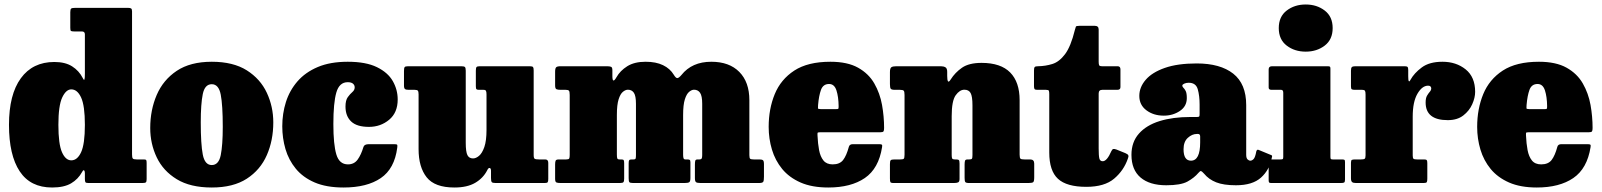

<svg xmlns="http://www.w3.org/2000/svg" viewBox="-20 -815 7134 855"><path d="M20 -259Q20 -394 72.8 -466.5Q125.5 -539 222 -539Q270.5 -539 301.2 -519.5Q332 -500 348.5 -467.5Q354 -456 356 -461Q358 -466 358 -486.5V-662Q358 -675 344.5 -675H310.5Q299 -675 296 -677.2Q293 -679.5 293 -691V-761Q293 -774 297.2 -777Q301.5 -780 315 -780H550.5Q560 -780 564 -777.2Q568 -774.5 568 -764.5V-127.5Q568 -113 571.5 -109Q575 -105 589 -105H621.5Q630 -105 631.5 -101.2Q633 -97.5 633 -89V-17.5Q633 -6 629.5 -3Q626 0 614 0H373.5Q363 0 360.5 -3.5Q358 -7 358 -18V-43.5Q358 -52.5 354.8 -56.2Q351.5 -60 345.5 -49Q328 -17 296.5 1.5Q265 20 212 20Q115.5 20 67.8 -52Q20 -124 20 -259ZM240 -259Q240 -173.5 256 -137.2Q272 -101 297.5 -101Q324.5 -101 341.2 -137.2Q358 -173.5 358 -259Q358 -344.5 341.2 -380.8Q324.5 -417 297.5 -417Q274 -417 257 -380.8Q240 -344.5 240 -259Z M649 -245Q649 -325 677.8 -392Q706.5 -459 767 -499.5Q827.5 -540 923 -540Q1018.5 -540 1079 -501.8Q1139.5 -463.5 1168.2 -401.8Q1197 -340 1197 -270Q1197 -190 1168.2 -124.2Q1139.5 -58.5 1079 -19.2Q1018.5 20 923 20Q827.5 20 767 -17Q706.5 -54 677.8 -114.5Q649 -175 649 -245ZM874 -270Q874 -173.5 883 -126.8Q892 -80 923 -80Q954 -80 963 -124.2Q972 -168.5 972 -250Q972 -347 963 -393.5Q954 -440 923 -440Q892 -440 883 -396Q874 -352 874 -270Z M1237 -252.5Q1237 -309 1253.2 -360.5Q1269.5 -412 1304.5 -452.5Q1339.5 -493 1395 -516.5Q1450.5 -540 1528.5 -540Q1609.5 -540 1658.5 -516Q1707.5 -492 1729.2 -453.8Q1751 -415.5 1751 -372Q1751 -313.5 1713 -281.8Q1675 -250 1623 -250Q1569 -250 1543.8 -274Q1518.5 -298 1518.5 -340.5Q1518.5 -368.5 1528.8 -382.5Q1539 -396.5 1549.2 -405.2Q1559.5 -414 1559.5 -426Q1559.5 -436 1551.8 -442.5Q1544 -449 1528.5 -449Q1491 -449 1477.8 -403.2Q1464.5 -357.5 1464.5 -262.5Q1464.5 -171.5 1477.8 -127.2Q1491 -83 1529.5 -83Q1557 -83 1572.5 -104.2Q1588 -125.5 1598.5 -160.5Q1602 -173 1623 -173H1733.5Q1746.5 -173 1748.5 -170.5Q1750.5 -168 1749 -157.5Q1737 -63.5 1675.5 -21.8Q1614 20 1510 20Q1433.5 20 1381.2 -2.5Q1329 -25 1297.2 -63.8Q1265.5 -102.5 1251.2 -151.2Q1237 -200 1237 -252.5Z M1844 -151V-394.5Q1844 -406.5 1841 -410.8Q1838 -415 1826.5 -415H1800Q1788 -415 1783.5 -418.5Q1779 -422 1779 -434V-498.5Q1779 -511.5 1781.8 -515.8Q1784.5 -520 1797 -520H2034Q2046 -520 2050 -516.8Q2054 -513.5 2054 -500.5V-179.5Q2054 -139 2061.5 -124.2Q2069 -109.5 2086.5 -109.5Q2099.5 -109.5 2113.2 -121Q2127 -132.5 2136.8 -160.2Q2146.5 -188 2146.5 -237V-394Q2146.5 -405.5 2144.2 -410.2Q2142 -415 2133 -415H2113Q2105 -415 2102 -417.5Q2099 -420 2099 -431V-500Q2099 -512 2101.8 -516Q2104.5 -520 2116 -520H2339.5Q2351 -520 2353.8 -516.2Q2356.5 -512.5 2356.5 -501V-125Q2356.5 -110.5 2361.2 -107.8Q2366 -105 2380.5 -105H2408Q2421.5 -105 2421.5 -90V-18.5Q2421.5 -7.5 2419 -3.8Q2416.5 0 2406 0H2187Q2173 0 2169.8 -4.2Q2166.5 -8.5 2166.5 -22.5V-54Q2166.5 -65.5 2160.8 -67Q2155 -68.5 2149.5 -56.5Q2131.5 -21.5 2096 -0.8Q2060.5 20 2003.5 20Q1916 20 1880 -25.5Q1844 -71 1844 -151Z M2452 -19V-83Q2452 -93.5 2454.2 -99.2Q2456.5 -105 2468.5 -105H2501.5Q2512.5 -105 2514.8 -109.2Q2517 -113.5 2517 -125V-392Q2517 -408 2513.2 -411.5Q2509.5 -415 2499 -415H2476.5Q2463.5 -415 2457.8 -417.8Q2452 -420.5 2452 -435V-495.5Q2452 -511 2456.8 -515.5Q2461.5 -520 2476.5 -520H2683Q2695.5 -520 2701.2 -517.5Q2707 -515 2707 -502V-476.5Q2707 -439 2725.5 -471.5Q2741.5 -500 2773.2 -520Q2805 -540 2855 -540Q2901 -540 2932.5 -524.8Q2964 -509.5 2980.5 -482Q2989.5 -467 2996.2 -467.2Q3003 -467.5 3014.5 -481Q3061.5 -540 3147.5 -540Q3227.5 -540 3272.2 -494.8Q3317 -449.5 3317 -369V-124Q3317 -110.5 3321 -107.8Q3325 -105 3337 -105H3362Q3373 -105 3377.5 -101.5Q3382 -98 3382 -84V-28Q3382 -11.5 3379 -5.8Q3376 0 3359.5 0H3100Q3084.5 0 3079.5 -3.8Q3074.5 -7.5 3074.5 -22V-81Q3074.5 -92.5 3076 -98.8Q3077.5 -105 3086.5 -105H3095Q3102 -105 3104.5 -109Q3107 -113 3107 -124V-353Q3107 -388 3097.5 -401.8Q3088 -415.5 3070.5 -415.5Q3060.5 -415.5 3049 -406.2Q3037.5 -397 3029.8 -372.8Q3022 -348.5 3022 -303V-126Q3022 -118 3023.5 -111.5Q3025 -105 3032 -105H3040.5Q3048 -105 3051.2 -103Q3054.5 -101 3054.5 -92V-23Q3054.5 -7.5 3049.5 -3.8Q3044.5 0 3028.5 0H2799Q2785.5 0 2782.5 -4Q2779.5 -8 2779.5 -22V-88Q2779.5 -98.5 2782 -101.8Q2784.5 -105 2793.5 -105H2801Q2809.5 -105 2810.8 -109.8Q2812 -114.5 2812 -125V-353Q2812 -388 2802.8 -401.8Q2793.5 -415.5 2776 -415.5Q2765.5 -415.5 2754 -406.2Q2742.5 -397 2734.8 -372.8Q2727 -348.5 2727 -303V-127Q2727 -114.5 2728.8 -109.8Q2730.5 -105 2739.5 -105H2747Q2755.5 -105 2757.5 -101.5Q2759.5 -98 2759.5 -88V-20Q2759.5 -8.5 2756.5 -4.2Q2753.5 0 2741 0H2476.5Q2463.5 0 2457.8 -2.5Q2452 -5 2452 -19Z M3403 -250Q3403 -330 3430 -395.8Q3457 -461.5 3517.2 -500.8Q3577.5 -540 3678 -540Q3754 -540 3801.2 -513.5Q3848.5 -487 3873.5 -443.2Q3898.5 -399.5 3907.8 -347.8Q3917 -296 3917 -245Q3917 -233.5 3914.2 -229.8Q3911.5 -226 3900 -226H3632Q3621.5 -226 3620.8 -223.2Q3620 -220.5 3620.5 -211Q3622 -175.5 3627.5 -146.5Q3633 -117.5 3647 -100.2Q3661 -83 3688 -83Q3719.5 -83 3734.5 -102.5Q3749.5 -122 3760 -161Q3763 -173 3778 -173H3894Q3904.5 -173 3907 -170.8Q3909.5 -168.5 3908 -160Q3893 -64.5 3831.2 -22.2Q3769.5 20 3668.5 20Q3596 20 3545.2 -2.2Q3494.5 -24.5 3463.2 -62.5Q3432 -100.5 3417.5 -149Q3403 -197.5 3403 -250ZM3636 -329H3701.5Q3712 -329 3713.2 -330.8Q3714.5 -332.5 3714.5 -342.5Q3714 -384 3704.8 -412.5Q3695.5 -441 3672 -441Q3645.5 -441 3636 -415Q3626.5 -389 3623 -347.5Q3622 -336.5 3622.5 -332.8Q3623 -329 3636 -329Z M3987.5 -415H3965.5Q3950.5 -415 3946.8 -419.5Q3943 -424 3943 -440.5V-493.5Q3943 -511 3949.2 -515.5Q3955.5 -520 3971 -520H4170Q4181.5 -520 4189.8 -515.5Q4198 -511 4198 -495V-477Q4198 -458.5 4201.5 -453Q4205 -447.5 4213.5 -461Q4233 -492 4264 -513.5Q4295 -535 4351 -535Q4436.5 -535 4478.5 -492.2Q4520.5 -449.5 4520.5 -369V-126.5Q4520.5 -111.5 4524.5 -108.2Q4528.5 -105 4542 -105H4567.5Q4585.5 -105 4585.5 -86.5V-26Q4585.5 -7.5 4581 -3.8Q4576.5 0 4559 0H4295.5Q4281.5 0 4278.5 -4.5Q4275.5 -9 4275.5 -23V-82Q4275.5 -92.5 4277.2 -98.8Q4279 -105 4289 -105H4296Q4305.5 -105 4308 -108.2Q4310.5 -111.5 4310.5 -124.5V-345.5Q4310.5 -386 4302.2 -400.8Q4294 -415.5 4274.5 -415.5Q4253.5 -415.5 4235.8 -390.8Q4218 -366 4218 -298V-124.5Q4218 -113.5 4220.2 -109.2Q4222.5 -105 4231.5 -105H4238Q4247 -105 4250 -102Q4253 -99 4253 -86.5V-18.5Q4253 -5.5 4246.5 -2.8Q4240 0 4228 0H3959Q3947 0 3945 -4.2Q3943 -8.5 3943 -20.5V-84Q3943 -97.5 3946.2 -101.2Q3949.5 -105 3963 -105H3988Q4000.5 -105 4004.2 -107.8Q4008 -110.5 4008 -126V-392Q4008 -407.5 4004.2 -411.2Q4000.5 -415 3987.5 -415Z M5002.5 -108.5Q4984.5 -56 4941.5 -19.5Q4898.5 17 4817.5 17Q4730 17 4691.2 -18.8Q4652.5 -54.5 4652.5 -136V-395.5Q4652.5 -406.5 4650.8 -410.8Q4649 -415 4638 -415H4599Q4590 -415 4587.2 -418.2Q4584.5 -421.5 4584.5 -431V-501Q4584.5 -513 4587.8 -516.5Q4591 -520 4602.5 -520Q4635.5 -520.5 4666.2 -530Q4697 -539.5 4722.8 -573.8Q4748.5 -608 4766.5 -681.5Q4769.5 -692.5 4771 -696.2Q4772.5 -700 4786.5 -700H4855.5Q4872.5 -700 4872.5 -683.5V-540Q4872.5 -528.5 4874.8 -524.2Q4877 -520 4888.5 -520H4957Q4969.5 -520 4969.5 -506V-427Q4969.5 -415 4955.5 -415H4888.5Q4872.5 -415 4872.5 -398.5V-154Q4872.5 -122 4875.5 -109.5Q4878.5 -97 4890.5 -97Q4909.5 -97 4929 -142Q4933 -150.5 4937.8 -151.5Q4942.5 -152.5 4952 -149L4991.5 -133Q5002.5 -128.5 5004.5 -123.2Q5006.5 -118 5002.5 -108.5Z M5018.5 -125.5Q5018.5 -182.5 5051.8 -220Q5085 -257.5 5144 -275.8Q5203 -294 5280 -294H5309Q5318 -294 5320 -296Q5322 -298 5322 -307V-349.5Q5322 -388.5 5313.8 -417.5Q5305.5 -446.5 5273.5 -446.5Q5262 -446.5 5253.5 -442.5Q5245 -438.5 5245 -434Q5245 -428.5 5250 -424Q5255 -419.5 5260 -409.8Q5265 -400 5265 -378Q5265 -341.5 5234 -320.8Q5203 -300 5162.5 -300Q5117 -300 5085.2 -323.8Q5053.5 -347.5 5053.5 -388Q5053.5 -426.5 5081.8 -459.5Q5110 -492.5 5166.8 -512.5Q5223.5 -532.5 5309 -532.5Q5414 -532.5 5471.8 -487Q5529.5 -441.5 5529.5 -347V-126Q5529.5 -111 5535.5 -105.2Q5541.5 -99.5 5548 -99.5Q5555 -99.5 5562.2 -106.5Q5569.5 -113.5 5574.5 -141Q5577.5 -151.5 5586 -147L5640.5 -124.5Q5645 -123 5645 -120.2Q5645 -117.5 5643.5 -112.5Q5633.5 -58.5 5595.5 -24.2Q5557.5 10 5484 10H5483.5Q5429 10 5396 -3Q5363 -16 5342 -41.5Q5332.5 -52 5328.5 -53.2Q5324.5 -54.5 5317 -45.5Q5298 -23 5268 -6.5Q5238 10 5173.5 10Q5099.5 10 5059 -24.5Q5018.5 -59 5018.5 -125.5ZM5250.5 -150.5Q5250.5 -99.5 5283.5 -99.5Q5324.5 -99.5 5324.5 -181V-207Q5324.5 -218.5 5315 -218.5H5310Q5288.5 -218.5 5269.5 -201.2Q5250.5 -184 5250.5 -150.5Z M5674.5 -690Q5674.5 -741 5709.8 -768Q5745 -795 5794.5 -795Q5844 -795 5879.2 -768Q5914.5 -741 5914.5 -690Q5914.5 -639 5879.2 -612Q5844 -585 5794.5 -585Q5745 -585 5709.8 -612Q5674.5 -639 5674.5 -690ZM5685 -415H5642.5Q5629.5 -415 5629.5 -425V-506Q5629.5 -520 5644.5 -520H5892Q5899 -520 5901.8 -518.5Q5904.5 -517 5904.5 -510V-117.5Q5904.5 -110 5906 -107.5Q5907.5 -105 5915 -105H5955.5Q5964 -105 5966.8 -103.2Q5969.5 -101.5 5969.5 -93V-15.5Q5969.5 -4.5 5965.5 -2.2Q5961.5 0 5950.5 0H5641.5Q5634 0 5631.8 -2.2Q5629.5 -4.5 5629.5 -12.5V-90.5Q5629.5 -100 5631.8 -102.5Q5634 -105 5643 -105H5681.5Q5689 -105 5691.8 -106.5Q5694.5 -108 5694.5 -116V-402Q5694.5 -415 5685 -415Z M6061 -393.5Q6061 -406 6058.5 -410.5Q6056 -415 6044 -415H6014Q6003 -415 5999.5 -417.5Q5996 -420 5996 -430.5V-500Q5996 -512 5999.8 -516Q6003.5 -520 6015 -520H6235Q6244.5 -520 6247.8 -517Q6251 -514 6251 -503.5V-475.5Q6251 -440 6261 -459.5Q6277.5 -489.5 6311.5 -514.8Q6345.5 -540 6403.5 -540Q6464.5 -540 6506.8 -506Q6549 -472 6549 -406Q6549 -380 6536 -350.8Q6523 -321.5 6496.2 -300.8Q6469.5 -280 6427 -280Q6328.5 -280 6328.5 -358.5Q6328.5 -378.5 6334.8 -389Q6341 -399.5 6347.2 -406.5Q6353.5 -413.5 6353.5 -422Q6353.5 -426 6350.2 -429.8Q6347 -433.5 6339.5 -433.5Q6313 -433.5 6292 -397.5Q6271 -361.5 6271 -295.5V-122.5Q6271 -110.5 6274.8 -107.8Q6278.5 -105 6291 -105H6322Q6331 -105 6333.5 -101.8Q6336 -98.5 6336 -88.5V-20Q6336 -8.5 6333.8 -4.2Q6331.5 0 6320 0H6018Q6005.5 0 6000.8 -4.5Q5996 -9 5996 -21.5V-90Q5996 -101 6000 -103Q6004 -105 6015 -105H6040Q6052.5 -105 6056.8 -107.8Q6061 -110.5 6061 -123Z M6558 -250Q6558 -330 6585 -395.8Q6612 -461.5 6672.2 -500.8Q6732.5 -540 6833 -540Q6909 -540 6956.2 -513.5Q7003.5 -487 7028.5 -443.2Q7053.5 -399.5 7062.8 -347.8Q7072 -296 7072 -245Q7072 -233.5 7069.2 -229.8Q7066.5 -226 7055 -226H6787Q6776.5 -226 6775.8 -223.2Q6775 -220.5 6775.5 -211Q6777 -175.5 6782.5 -146.5Q6788 -117.5 6802 -100.2Q6816 -83 6843 -83Q6874.5 -83 6889.5 -102.5Q6904.5 -122 6915 -161Q6918 -173 6933 -173H7049Q7059.5 -173 7062 -170.8Q7064.5 -168.5 7063 -160Q7048 -64.5 6986.2 -22.2Q6924.5 20 6823.5 20Q6751 20 6700.2 -2.2Q6649.5 -24.5 6618.2 -62.5Q6587 -100.5 6572.5 -149Q6558 -197.5 6558 -250ZM6791 -329H6856.5Q6867 -329 6868.2 -330.8Q6869.5 -332.5 6869.5 -342.5Q6869 -384 6859.8 -412.5Q6850.5 -441 6827 -441Q6800.5 -441 6791 -415Q6781.5 -389 6778 -347.5Q6777 -336.5 6777.5 -332.8Q6778 -329 6791 -329Z"/></svg>

Font: Besley* Narrow Fatface
Style: Regular
Weight: 900
Width: 4
Designer: Owen Earl
Foundry: indestructible type*
Version: Version 3.000; ttfautohint (v1.8.3)